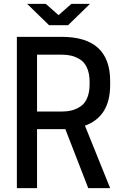

<svg xmlns="http://www.w3.org/2000/svg" viewBox="-20 -970 638 990"><path d="M216 -950 282 -892 348 -950H444L331 -840H233L120 -950ZM171 0H67V-780H298Q548 -780 548 -552V-532Q548 -369 418 -322L548 0H435L317 -304H171ZM301 -395Q327 -395 349 -400.5Q371 -406 393.5 -420Q416 -434 429 -463.5Q442 -493 442 -535V-548Q442 -590 429 -619.5Q416 -649 393.5 -663Q371 -677 349 -682.5Q327 -688 301 -688H171V-395Z"/></svg>

Font: Coupeur_Texte
Style: Regular
Weight: 400
Designer: Léa Rolland
Version: Version 1.000;PS 001.000;hotconv 1.0.88;makeotf.lib2.5.64775